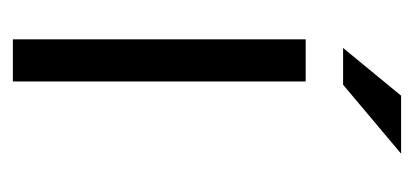

<svg xmlns="http://www.w3.org/2000/svg" viewBox="-188 -440 628 291"><g transform="rotate(90 125.5 -294.0)"><path d="M103 0H39.1V-443.8H103ZM212.4 -588.4 107.9 -500.5H52.2L124.5 -588.4Z"/></g></svg>

Font: Meera
Style: Regular
Weight: 400
Designer: Hussain KH and Suresh P for Swathanthra Malayalam Computing (SMC)
Version: 7.0.0+20160512